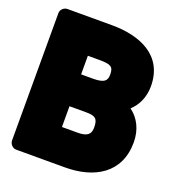

<svg xmlns="http://www.w3.org/2000/svg" viewBox="-141 -859 920 1008"><g transform="rotate(20 319.0 -355.0)"><path d="M312 -748H63C47 -748 26 -734 26 -711V0C26 16 40 38 63 38H335C498 38 630 -36 630 -209C630 -279 601 -336 553 -371C590 -405 614 -455 614 -516C614 -689 469 -748 312 -748ZM408 -210C408 -173 389 -156 335 -156H248V-272H341C394 -272 408 -259 408 -210ZM392 -501C392 -466 377 -451 318 -450H248V-554H312C378 -554 392 -544 392 -501Z"/></g></svg>

Font: Asimov Print
Style: E
Weight: 500
Designer: Google
Version: Version 2.000980; 2014